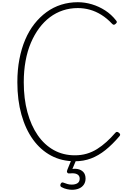

<svg xmlns="http://www.w3.org/2000/svg" viewBox="-20 -1440 1176 1737"><path d="M657 19Q538 19 442.5 -32Q347 -83 279 -177Q211 -271 174 -402.5Q137 -534 137 -696Q137 -808 155.5 -904.5Q174 -1001 208 -1081Q242 -1161 291 -1223.5Q340 -1286 401 -1330.5Q462 -1375 533.5 -1397.5Q605 -1420 684 -1420Q748 -1420 811.5 -1401Q875 -1382 931.5 -1345.5Q988 -1309 1030 -1255Q1038 -1246 1037 -1239.5Q1036 -1233 1026 -1224Q1017 -1216 1009.5 -1216Q1002 -1216 993 -1226Q948 -1274 897.5 -1305.5Q847 -1337 793.5 -1352Q740 -1367 684 -1367Q613 -1367 549.5 -1346Q486 -1325 432 -1284.5Q378 -1244 334.5 -1185.5Q291 -1127 259.5 -1053Q228 -979 211.5 -889Q195 -799 195 -696Q195 -547 228 -425.5Q261 -304 321.5 -216.5Q382 -129 467 -82Q552 -35 657 -35Q715 -35 764.5 -49.5Q814 -64 858 -91.5Q902 -119 943 -156Q984 -193 1022 -237Q1030 -247 1038 -247Q1046 -247 1057 -238Q1066 -230 1067 -223Q1068 -216 1060 -207Q997 -133 934 -82.5Q871 -32 803.5 -6.5Q736 19 657 19ZM631 277Q613 277 586.5 271.5Q560 266 535 252Q527 247 526 239Q525 231 529 223Q534 213 540.5 211Q547 209 556 213Q571 219 589 224.5Q607 230 629 230Q662 230 681.5 217Q701 204 701 176Q701 149 678 136.5Q655 124 612 129Q603 130 598 128.5Q593 127 589 122Q585 115 585.5 109Q586 103 590 94L630 -4H674L627 108L611 94Q649 83 681.5 89Q714 95 734 116.5Q754 138 754 176Q754 207 738.5 230Q723 253 695.5 265Q668 277 631 277Z"/></svg>

Font: Playwrite BE WAL ExtraLight
Style: Regular
Weight: 250
Version: Version 1.002